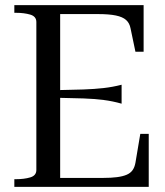

<svg xmlns="http://www.w3.org/2000/svg" viewBox="-20 -730 645 750"><path d="M561 -207V0H36V-30H42Q74 -30 98 -37Q122 -44 122 -66V-644Q122 -666 98 -673Q74 -680 42 -680H36V-710H541V-528H509L490 -619Q486 -640 472.5 -652Q459 -664 432.5 -669.5Q406 -675 363 -675H215V-35H382Q414 -35 437 -38Q460 -41 475 -47.5Q490 -54 498 -65.5Q506 -77 509 -94L528 -207ZM206 -378Q263 -379 306 -380.5Q349 -382 384.5 -386Q420 -390 455 -399V-325Q420 -335 384.5 -339.5Q349 -344 306 -345.5Q263 -347 206 -348Z"/></svg>

Font: Roboto Serif 144pt
Style: Regular
Weight: 400
Version: Version 1.008